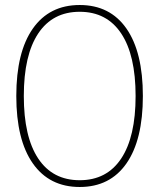

<svg xmlns="http://www.w3.org/2000/svg" viewBox="-20 -735 635 766"><path d="M298 11Q177 11 111 -83Q45 -177 45 -352Q45 -527 111 -621Q177 -715 298 -715Q419 -715 484.5 -621Q550 -527 550 -352Q550 -177 484.5 -83Q419 11 298 11ZM298 -16Q406 -16 463.5 -102.5Q521 -189 521 -352Q521 -515 463.5 -601.5Q406 -688 298 -688Q190 -688 132.5 -601.5Q75 -515 75 -352Q75 -189 132.5 -102.5Q190 -16 298 -16Z"/></svg>

Font: Prodigy Sans ExtraLight
Style: Regular
Weight: 200
Designer: Wei Huang
Foundry: Wei Huang
Version: Version 1.003; ttfautohint (v1.8.3)